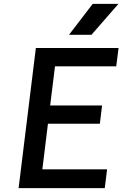

<svg xmlns="http://www.w3.org/2000/svg" viewBox="-20 -976 640 996"><path d="M76.5 0 166 -727H595L583 -632H215L271 -678.5L236 -394.5L190 -429H509.5L498 -334H201L233.5 -373L192.5 -39L149.5 -97.5H535.5L523.5 0ZM454.5 -795.5H338L461 -956H594.5Z"/></svg>

Font: Spline Sans Mono Medium
Style: Italic
Weight: 500
Italic angle: -4°
Monospace: yes
Designer: Eben Sorkin, Mirko Velimirovic
Foundry: Sorkin Type
Version: Version 1.004